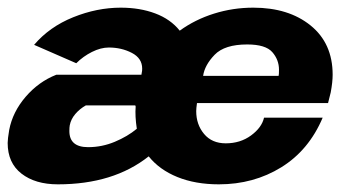

<svg xmlns="http://www.w3.org/2000/svg" viewBox="-24 -471 942 501"><path d="M-4 -98Q-4 -108 0 -132Q9 -179 43 -218.5Q77 -258 123 -276H345L346 -282Q347 -285 347 -292Q347 -319 320 -333Q293 -347 260 -347Q239 -347 216 -335.5Q193 -324 175 -306L65 -354Q105 -401 167 -426Q229 -451 291 -451Q341 -451 381 -436Q421 -421 445 -391Q485 -420 534.5 -435.5Q584 -451 637 -451Q729 -451 786.5 -404.5Q844 -358 844 -276Q844 -257 839 -230L832 -202H490Q488 -188 488 -181Q488 -146 508.5 -121.5Q529 -97 565 -97Q603 -97 631 -117.5Q659 -138 665 -164H818Q782 -79 710 -34.5Q638 10 547 10Q486 10 439 -9Q392 -28 364 -63Q272 10 127 10Q68 10 32 -18Q-4 -46 -4 -98ZM157 -129Q157 -87 206 -87Q242 -87 275.5 -101Q309 -115 333 -135Q328 -168 330 -193L329 -196H200Q184 -187 172.5 -173.5Q161 -160 158 -144Q157 -139 157 -129ZM703 -273Q704 -276 704 -289Q704 -315 686.5 -335Q669 -355 621 -355Q562 -355 536 -328Q510 -301 506 -273Z"/></svg>

Font: Teachers
Style: Bold Italic
Weight: 700
Designer: Alfredo Marco Pradil & Chank Diesel
Version: Version 0.009